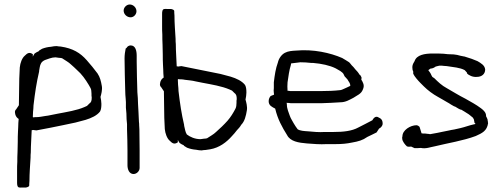

<svg xmlns="http://www.w3.org/2000/svg" viewBox="-20 -696 2236 854"><path d="M47 -193C49 -177 57 -171 63 -167C62 -155 61 -143 61 -131C61 -124 60 -117 60 -111C59 -96 59 -80 59 -65C59 -50 58 -35 58 -20C57 -5 57 10 57 24C56 37 56 49 56 60V117C56 126 57 138 67 138C70 139 74 138 78 138H96C105 136 110 133 110 129C110 125 110 119 111 109C111 75 114 39 116 5C116 -3 116 -10 117 -18C117 -51 120 -85 121 -117C123 -117 125 -117 127 -118C131 -117 136 -117 142 -116L205 -128C241 -135 278 -143 316 -151L361 -163C387 -171 411 -182 425 -200C430 -209 431 -221 431 -234C431 -244 429 -255 427 -265C430 -275 436 -297 433 -313C429 -336 425 -352 414 -369C399 -389 383 -409 366 -428C337 -461 304 -481 250 -489C244 -489 238 -490 232 -491C225 -491 216 -490 207 -488C193 -487 180 -484 167 -479C162 -476 158 -473 154 -471L152 -468C146 -466 140 -462 134 -458C130 -453 128 -448 126 -444V-455C110 -466 101 -459 90 -448C78 -438 70 -416 68 -396C66 -363 65 -330 65 -297C65 -274 64 -251 64 -228L52 -210C48 -207 45 -200 47 -193ZM126 -176C126 -183 127 -191 127 -199C128 -209 129 -218 129 -227C136 -286 142 -326 154 -378V-381C156 -391 157 -403 161 -411C164 -420 173 -426 180 -429C193 -433 209 -441 227 -441C232 -440 237 -440 241 -439C245 -439 248 -438 252 -438C253 -438 254 -437 255 -437H256C269 -428 285 -420 296 -409C305 -401 314 -393 322 -385C344 -366 360 -343 375 -318C378 -311 386 -302 386 -293C386 -288 387 -284 387 -279V-270L388 -263C388 -248 386 -241 377 -235L367 -225L356 -220C322 -205 277 -198 235 -190L205 -184C197 -182 189 -181 181 -180C169 -178 154 -175 143 -175H137C134 -175 130 -174 127 -174Z M530 -649C530 -633 544 -619 561 -619C575 -619 587 -632 587 -646C587 -662 573 -676 557 -676C543 -676 530 -663 530 -649ZM534 -436C534 -388 536 -340 537 -292C537 -280 538 -268 539 -257L540 -242V-217C542 -201 543 -182 543 -166C544 -159 544 -151 545 -144V-121C546 -89 547 -57 547 -26V39C547 58 555 78 574 78C588 78 601 65 601 51V-26C601 -58 600 -90 600 -121L599 -138C599 -143 599 -149 598 -154C598 -166 596 -184 596 -197C595 -209 595 -221 594 -233C594 -241 593 -250 593 -260C592 -268 592 -277 591 -286C590 -331 588 -377 588 -422V-448C588 -470 583 -494 561 -494C553 -494 546 -489 543 -483C542 -482 540 -481 539 -480C536 -466 534 -451 534 -436Z M692 -325C690 -318 693 -311 697 -308L709 -290C709 -267 710 -244 710 -221C710 -188 711 -155 713 -122C715 -102 723 -80 735 -70C746 -59 755 -52 771 -63V-74C773 -70 775 -65 779 -60C785 -56 791 -52 797 -50L799 -47C803 -45 807 -42 812 -39C825 -34 838 -31 852 -30C861 -28 870 -27 877 -27C883 -28 889 -29 895 -29C902 -30 909 -31 915 -32C956 -39 988 -64 1011 -90C1019 -99 1027 -107 1034 -117C1041 -124 1048 -132 1053 -141C1068 -156 1074 -180 1078 -205C1081 -221 1075 -243 1072 -253C1074 -263 1076 -274 1076 -284C1076 -297 1075 -309 1070 -318C1056 -336 1032 -347 1006 -355L961 -367C902 -378 846 -391 787 -402C781 -401 776 -401 772 -400C770 -401 768 -401 766 -401C765 -433 762 -467 762 -500C761 -508 761 -515 761 -523C759 -557 756 -593 756 -627C755 -637 755 -643 755 -647C755 -651 750 -654 741 -656H723C719 -656 715 -657 712 -656C702 -656 701 -644 701 -635V-578C701 -567 701 -555 702 -542C702 -528 702 -513 703 -498C703 -483 704 -468 704 -453C704 -438 704 -422 705 -407C705 -401 706 -394 706 -387C706 -375 707 -363 708 -351C702 -347 694 -341 692 -325ZM771 -342 772 -344C775 -344 779 -343 782 -343H788C792 -343 797 -342 803 -341C818 -339 835 -338 850 -334L880 -328C922 -320 966 -313 1001 -298L1012 -293L1022 -283C1031 -277 1033 -269 1033 -255L1032 -248V-239C1032 -234 1031 -230 1031 -225C1031 -221 1029 -217 1027 -212C1017 -193 1006 -175 992 -159C976 -141 959 -125 941 -109C930 -98 914 -90 901 -81H900C899 -81 898 -80 897 -80C893 -80 890 -79 886 -79C882 -78 877 -78 872 -77C847 -77 825 -87 811 -98C804 -109 803 -122 799 -137V-140C787 -192 781 -232 774 -291C774 -300 773 -309 772 -319C772 -327 771 -335 771 -342Z M1175 -246C1175 -226 1191 -220 1204 -213C1215 -166 1235 -130 1257 -95C1271 -67 1308 -61 1345 -58C1373 -56 1403 -53 1434 -55H1473C1501 -55 1522 -57 1546 -62C1574 -67 1593 -72 1614 -87C1628 -94 1642 -100 1655 -107C1659 -113 1663 -119 1666 -124C1673 -127 1682 -136 1682 -146C1682 -162 1675 -169 1665 -173C1651 -183 1641 -170 1636 -161C1616 -151 1595 -139 1574 -129C1545 -113 1507 -109 1464 -109H1425C1397 -107 1373 -110 1349 -112C1333 -113 1315 -114 1304 -121C1298 -129 1291 -139 1286 -148C1280 -160 1274 -167 1269 -181C1264 -196 1256 -212 1256 -231L1255 -239C1258 -238 1262 -238 1265 -238C1270 -237 1274 -237 1277 -237H1411C1439 -238 1466 -239 1493 -241C1518 -241 1534 -252 1552 -261C1568 -272 1587 -278 1594 -298C1603 -317 1594 -330 1587 -342C1588 -345 1588 -348 1588 -352C1585 -359 1582 -363 1579 -364C1574 -373 1568 -380 1560 -388C1556 -394 1550 -400 1544 -406C1541 -410 1537 -415 1533 -419C1523 -425 1513 -432 1502 -438C1449 -461 1374 -478 1297 -471C1279 -470 1262 -469 1247 -461C1232 -453 1220 -436 1216 -418C1206 -391 1202 -363 1198 -330V-304C1197 -297 1197 -290 1198 -283C1198 -280 1199 -278 1199 -275L1184 -269C1179 -264 1175 -255 1175 -246ZM1259 -292C1258 -305 1258 -318 1259 -330C1263 -356 1266 -383 1274 -408C1274 -410 1274 -412 1275 -414C1288 -416 1301 -417 1316 -419C1332 -419 1347 -418 1365 -416H1373C1410 -413 1447 -405 1473 -392C1485 -385 1503 -377 1509 -365V-364C1512 -357 1515 -353 1518 -351C1521 -348 1523 -345 1526 -342C1530 -333 1538 -328 1538 -314C1529 -310 1520 -305 1510 -301C1505 -299 1498 -295 1492 -295C1466 -292 1438 -291 1411 -291H1272C1271 -291 1268 -291 1265 -292Z M1769 -80C1769 -67 1783 -51 1790 -45C1797 -42 1803 -44 1809 -44C1813 -42 1818 -40 1824 -37C1833 -37 1842 -37 1852 -38C1874 -33 1895 -42 1913 -45C1974 -60 2040 -70 2096 -91C2125 -104 2146 -114 2151 -148C2150 -151 2150 -154 2150 -156C2149 -158 2149 -160 2149 -163C2148 -168 2145 -173 2142 -179C2143 -194 2132 -205 2120 -214C2096 -232 2076 -242 2050 -257C2022 -271 1995 -288 1967 -304C1946 -315 1928 -332 1912 -348L1903 -354C1902 -357 1900 -359 1899 -361C1896 -370 1890 -377 1885 -384C1888 -386 1892 -389 1895 -391C1904 -391 1911 -395 1918 -400L1930 -403H1931C1932 -403 1933 -404 1935 -404H1945C1948 -404 1951 -403 1953 -403C1958 -403 1962 -402 1967 -402C1997 -397 2025 -396 2047 -384C2051 -380 2054 -376 2057 -373V-370C2064 -361 2084 -352 2101 -354C2122 -354 2138 -366 2138 -387C2136 -406 2119 -415 2104 -424C2088 -431 2069 -438 2051 -443C2048 -444 2046 -445 2043 -445L2028 -448C2019 -451 2008 -453 1998 -454C1991 -454 1982 -455 1972 -455L1962 -456L1953 -457C1945 -457 1936 -458 1928 -458H1905C1869 -458 1833 -452 1824 -424C1820 -417 1817 -413 1815 -405C1815 -403 1814 -401 1814 -398C1814 -390 1815 -383 1818 -378V-368C1823 -356 1841 -336 1850 -327L1865 -312C1883 -294 1906 -277 1928 -265L1949 -253C1961 -245 1975 -239 1986 -231L2000 -223L2004 -222L2019 -213L2027 -209L2032 -208C2041 -202 2050 -198 2058 -192C2066 -188 2075 -179 2083 -173C2086 -169 2089 -164 2089 -158C2090 -156 2090 -154 2090 -151C2092 -149 2093 -147 2095 -145C2092 -144 2091 -143 2088 -143C2065 -138 2049 -131 2027 -126L2000 -120C1992 -119 1983 -117 1974 -115C1958 -111 1940 -109 1925 -105L1892 -99L1890 -100C1887 -100 1883 -101 1879 -101C1875 -102 1871 -102 1867 -102C1864 -102 1860 -102 1855 -103C1853 -112 1848 -124 1846 -132C1843 -135 1839 -138 1833 -139C1805 -139 1770 -117 1770 -90C1769 -87 1768 -83 1769 -80Z"/></svg>

Font: Scribbler
Style: Regular
Weight: 400
Designer: Mew Too
Foundry: Cannot Into Space Fonts
Version: Version 1.001